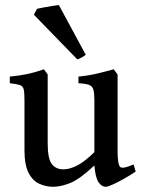

<svg xmlns="http://www.w3.org/2000/svg" viewBox="-20 -713 554 747"><path d="M507.8 -45.4Q485.8 -30.8 461.7 -17.1Q437.5 -3.4 418.2 5.1Q398.9 13.7 391.6 13.7Q375.5 13.7 363.3 -4.2Q351.1 -22 347.2 -69.3Q290.5 -16.1 253.7 -1.2Q216.8 13.7 187.5 13.7Q159.2 13.7 133.3 2.2Q107.4 -9.3 91.3 -40.3Q75.2 -71.3 75.2 -128.9V-322.8Q75.2 -352.1 72.3 -365Q69.3 -377.9 57.4 -382.1Q45.4 -386.2 18.1 -389.2V-415Q57.6 -418.9 86.9 -425Q116.2 -431.2 150.9 -443.4L165.5 -423.3V-156.2Q165.5 -95.7 181.4 -75Q197.3 -54.2 226.6 -54.2Q250.5 -54.2 279.3 -68.6Q308.1 -83 347.2 -121.1V-322.8Q347.2 -350.6 343.3 -364.3Q339.4 -377.9 326.2 -382.8Q313 -387.7 285.2 -389.2V-415Q324.7 -418.9 358.6 -427Q392.6 -435.1 422.4 -443.4L437.5 -423.3V-125Q437.5 -71.3 448.2 -63Q453.6 -59.1 465.1 -61.3Q476.6 -63.5 500 -73.2ZM313.5 -500Q307.6 -494.6 298.1 -489.5Q288.6 -484.4 280.8 -481.9L111.8 -655.8L124 -678.7Q129.9 -680.2 147.7 -683.6Q165.5 -687 183.6 -689.9Q201.7 -692.9 209 -693.4Z"/></svg>

Font: Namdhinggo Medium
Style: Regular
Weight: 500
Designer: Victor Gaultney
Foundry: SIL International
Version: Version 3.001